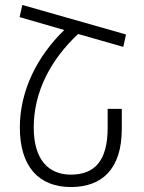

<svg xmlns="http://www.w3.org/2000/svg" viewBox="-20 -744 581 774"><path d="M70 -724 59 -675 239 -623C131 -518 60 -380 60 -230C60 -73 136 10 266 10C390 10 471 -61 471 -225V-305H414V-229C414 -94 360 -40 266 -40C174 -40 116 -102 116 -230C116 -377 187 -506 295 -607L477 -555L488 -605Z"/></svg>

Font: Noto Sans Armenian Condensed Light
Style: Regular
Weight: 300
Width: 3
Designer: Monotype Design Team
Foundry: Monotype Imaging Inc.
Version: Version 2.008